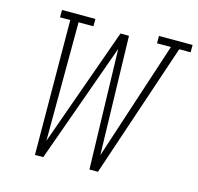

<svg xmlns="http://www.w3.org/2000/svg" viewBox="-106 -847 988 960"><g transform="rotate(15 387.5 -367.5)"><path d="M156 0 152 -697H99V-735H272V-697H195L193 -83L412 -697H456L472 -83L673 -697H601V-735H775V-697H716L482 0H438L421 -620L199 0Z"/></g></svg>

Font: Iosevka Etoile XLtObl
Style: Regular
Weight: 200
Italic angle: -9°
Designer: Belleve Invis
Foundry: Belleve Invis
Version: Version 15.5.2; ttfautohint (v1.8.4)